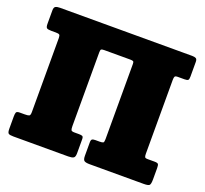

<svg xmlns="http://www.w3.org/2000/svg" viewBox="-128 -901 1121 1052"><g transform="rotate(20 432.5 -375.0)"><path d="M530 -598Q530 -610 525 -612.5Q520 -615 507.5 -615H356.5Q343 -615 339 -611.5Q335 -608 335 -594V-164.5Q335 -148 338 -141.5Q341 -135 357.5 -135H383.5Q398.5 -135 404.2 -131.8Q410 -128.5 410 -114V-32.5Q410 -10.5 400.2 -5.2Q390.5 0 370 0H50Q28.5 0 21.8 -5.2Q15 -10.5 15 -33.5V-103Q15 -120 18.2 -127.5Q21.5 -135 38.5 -135H67.5Q86 -135 93 -138.2Q100 -141.5 100 -160V-592Q100 -607.5 94.8 -611.2Q89.5 -615 73.5 -615H47.5Q28 -615 21.5 -619.8Q15 -624.5 15 -645V-722Q15 -740.5 24 -745.2Q33 -750 50 -750H820Q834.5 -750 842.2 -745.8Q850 -741.5 850 -725.5V-639Q850 -624.5 845.5 -619.8Q841 -615 825 -615H785.5Q771.5 -615 768.2 -609.5Q765 -604 765 -589.5V-160Q765 -146 767.8 -140.5Q770.5 -135 784.5 -135H824.5Q841.5 -135 845.8 -129.5Q850 -124 850 -106.5V-40.5Q850 -13 843.2 -6.5Q836.5 0 810 0H495Q473 0 464 -5.8Q455 -11.5 455 -35V-112.5Q455 -127 460.5 -131Q466 -135 479.5 -135H504Q520 -135 525 -138.2Q530 -141.5 530 -159Z"/></g></svg>

Font: Besley* Narrow Fatface
Style: Regular
Weight: 900
Width: 4
Designer: Owen Earl
Foundry: indestructible type*
Version: Version 3.000; ttfautohint (v1.8.3)